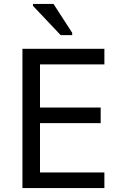

<svg xmlns="http://www.w3.org/2000/svg" viewBox="-20 -964 640 984"><path d="M95 0V-714H515V-634H185V-413H496V-333H185V-80H515V0ZM291 -784 149 -934V-944H254L350 -796V-784Z"/></svg>

Font: Noto Sans Mono
Style: Regular
Weight: 400
Designer: Monotype Design Team
Foundry: Monotype Imaging Inc.
Version: Version 2.014